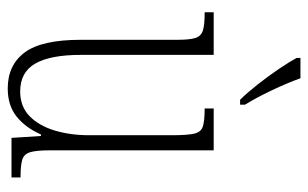

<svg xmlns="http://www.w3.org/2000/svg" viewBox="-174 -632 816 509"><g transform="rotate(90 234.5 -378.0)"><path d="M215 10Q153 10 119.5 -35Q86 -80 86 -184V-440Q86 -473 81 -488Q76 -503 61 -507.5Q46 -512 17 -512H13V-536H126V-184Q126 -103 149 -63Q172 -23 223 -23Q263 -23 288.5 -48Q314 -73 326.5 -114.5Q339 -156 339 -206V-425Q339 -465 335 -483.5Q331 -502 316.5 -507Q302 -512 271 -512H268V-536H379V-103Q379 -66 384 -49.5Q389 -33 404 -28.5Q419 -24 448 -24H451V0H346L341 -78H337Q319 -37 289.5 -13.5Q260 10 215 10ZM245 -606Q227 -624 204.5 -652.5Q182 -681 162.5 -710Q143 -739 134 -756V-766H188Q200 -732 220 -690Q240 -648 258 -619V-606Z"/></g></svg>

Font: Noto Serif Hebrew ExtraCondensed ExtraLight
Style: Regular
Weight: 200
Width: 2
Designer: Monotype Design Team
Foundry: Monotype Imaging Inc.
Version: Version 2.004; ttfautohint (v1.8.4.7-5d5b)